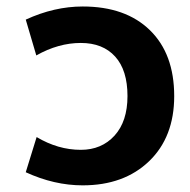

<svg xmlns="http://www.w3.org/2000/svg" viewBox="-20 -554 579 586"><path d="M91.8 -135.7Q157.2 -96.7 226.6 -96.7Q290 -96.7 329.6 -140.1Q369.1 -183.6 369.1 -260.7Q369.1 -339.8 331.5 -381.3Q293.9 -422.9 226.6 -422.9Q158.2 -422.9 90.8 -384.8L58.6 -494.1Q145.5 -534.2 232.4 -534.2Q363.3 -534.2 437.5 -461.9Q511.7 -389.6 511.7 -260.7Q511.7 -135.7 435.1 -62Q358.4 11.7 232.4 11.7Q145.5 11.7 58.6 -28.3Z"/></svg>

Font: Nasu
Style: Bold
Weight: 700
Designer: Ryoko NISHIZUKA (kana &amp; ideographs); Paul D. Hunt (Latin, Greek &amp; Cyrillic); Wenlong ZHANG (bopomofo); Sandoll C
Version: Version 2014.1215